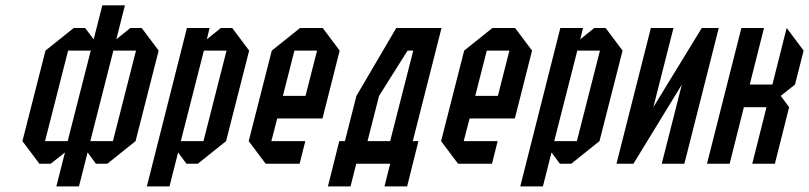

<svg xmlns="http://www.w3.org/2000/svg" viewBox="-20 -603 2979 707"><path d="M302.5 -41.7 270.8 83.3H187.5L219.2 -41.7L166.7 0H125L62.5 -83.3L147.5 -416.7L251.7 -500H293.3L325 -458.3L356.7 -583.3H440L408.3 -458.3L460 -500H501.7L564.2 -416.7L479.2 -83.3L375 0H333.3ZM312.5 -83.3H395.8L480.8 -416.7H397.5ZM145.8 -83.3H229.2L314.2 -416.7H230.8Z M730.8 -416.7 645.8 -83.3H729.2L814.2 -416.7ZM668.3 -500H751.7L741.7 -458.3L793.3 -500H835L897.5 -416.7L812.5 -83.3L708.3 0H666.7L635.8 -41.7L604.2 83.3H520.8Z M1104.2 -83.3 1083.3 0H958.3L895.8 -83.3L980.8 -416.7L1085 -500H1168.3L1230.8 -416.7L1167.5 -166.7H1000.8L979.2 -83.3ZM1021.7 -250H1105L1147.5 -416.7H1064.2Z M1333.3 -83.3H1416.7L1501.7 -416.7H1480.8L1375.8 -250ZM1291.7 0 1270.8 83.3H1187.5L1229.2 -83.3H1250L1292.5 -250L1439.2 -500H1605.8L1500 -83.3H1520.8L1479.2 83.3H1395.8L1416.7 0Z M1812.5 -83.3 1791.7 0H1666.7L1604.2 -83.3L1689.2 -416.7L1793.3 -500H1876.7L1939.2 -416.7L1875.8 -166.7H1709.2L1687.5 -83.3ZM1730 -250H1813.3L1855.8 -416.7H1772.5Z M2105.8 -416.7 2020.8 -83.3H2104.2L2189.2 -416.7ZM2043.3 -500H2126.7L2116.7 -458.3L2168.3 -500H2210L2272.5 -416.7L2187.5 -83.3L2083.3 0H2041.7L2010.8 -41.7L1979.2 83.3H1895.8Z M2490.8 -291.7 2312.5 0H2250L2376.7 -500H2460L2385.8 -208.3L2564.2 -500H2626.7L2500 0H2416.7Z M2666.7 0H2583.3L2710 -500H2793.3L2740.8 -291.7H2824.2L2876.7 -500L2939.2 -416.7L2907.5 -291.7L2855 -250L2885.8 -208.3L2833.3 0H2750L2802.5 -208.3H2719.2Z"/></svg>

Font: Yulong
Style: Italic
Weight: 400
Italic angle: -14.25°
Designer: GGBotNet
Foundry: f0n7.com
Version: 1.00